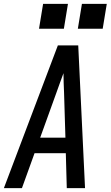

<svg xmlns="http://www.w3.org/2000/svg" viewBox="-35 -969 570 989"><path d="M-15 0 263 -735H368L403 0H309L304 -180H143L78 0ZM302 -260 295 -490Q294 -516 293 -541.5Q292 -567 292 -592Q283 -567 273.5 -541.5Q264 -516 255 -490L172 -260ZM366 -821 387 -949H515L494 -821ZM166 -821 187 -949H315L294 -821Z"/></svg>

Font: Iosevka SS04 Medium
Style: Italic
Weight: 500
Italic angle: -9°
Monospace: yes
Designer: Belleve Invis
Foundry: Belleve Invis
Version: Version 19.0.0; ttfautohint (v1.8.4)